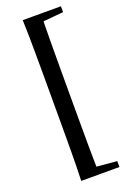

<svg xmlns="http://www.w3.org/2000/svg" viewBox="-181 -859 735 1096"><g transform="rotate(-20 186.0 -311.0)"><path d="M111.1 177.6Q114.1 90.9 114.6 2Q115.1 -86.9 115.1 -176.4V-444.8Q115.1 -533.1 114.6 -621.9Q114.1 -710.7 111.1 -798.9H221.5Q219.2 -712.3 218.7 -623.4Q218.2 -534.4 218.2 -445V-176.6Q218.2 -88.6 218.7 0.5Q219.2 89.6 221.5 177.6ZM166.4 177.6V127.8H186.8L343.2 141.7V177.6ZM166.4 -749.2V-798.9H343.2V-763.1L186.8 -749.2Z"/></g></svg>

Font: Source Han Serif JP VF
Style: Regular
Weight: 250
Designer: Ryoko NISHIZUKA 西塚涼子 (kana & ideographs); Frank Grießhammer (Latin, Greek & Cyrillic); Wenlong ZHANG 张文龙 (bopomofo); San
Foundry: Adobe
Version: Version 2.001;hotconv 1.1.0;makeotfexe 2.6.0